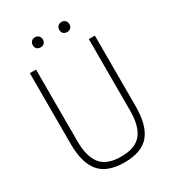

<svg xmlns="http://www.w3.org/2000/svg" viewBox="-217 -1028 1037 1153"><g transform="rotate(-30 301.5 -452.0)"><path d="M302 9Q183.5 9 129.8 -54.2Q76 -117.5 76 -249V-740H119V-243Q119 -136 161.5 -83.8Q204 -31.5 302 -31.5Q400 -31.5 442.5 -83.8Q485 -136 485 -243V-740H527V-249Q527 -117.5 474 -54.2Q421 9 302 9ZM394 -841.5Q378.5 -841.5 368.8 -850.8Q359 -860 359 -876Q359 -892 368.8 -901.8Q378.5 -911.5 394 -911.5Q409.5 -911.5 419.2 -901.8Q429 -892 429 -876Q429 -860 419.2 -850.8Q409.5 -841.5 394 -841.5ZM210 -841.5Q194.5 -841.5 184.8 -850.8Q175 -860 175 -876Q175 -892 184.8 -901.8Q194.5 -911.5 210 -911.5Q225.5 -911.5 235.2 -901.8Q245 -892 245 -876Q245 -860 235.2 -850.8Q225.5 -841.5 210 -841.5Z"/></g></svg>

Font: Encode Sans Condensed ExtraLight
Style: Regular
Weight: 200
Width: 3
Designer: Multiple Designers
Foundry: Impallari Type
Version: Version 3.000; ttfautohint (v1.8.3) -l 8 -r 50 -G 200 -x 14 